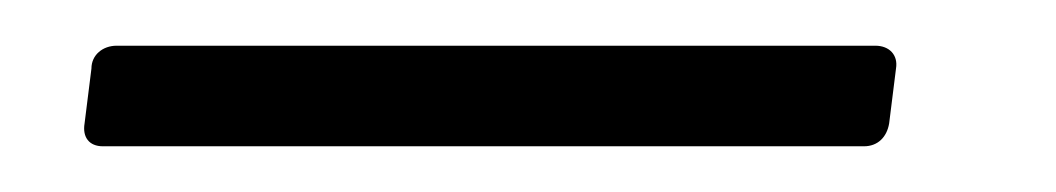

<svg xmlns="http://www.w3.org/2000/svg" viewBox="-20 -64 462 84"><path d="M25 0H358C364 0 368 -4 369 -10L372 -34C373 -40 369 -44 363 -44H31C25 -44 20 -40 20 -34L17 -10C16 -4 19 0 25 0Z"/></svg>

Font: Barlow Semi Condensed Light
Style: Italic
Weight: 300
Width: 4
Italic angle: -7°
Designer: Jeremy Tribby
Foundry: Tribby Type
Version: Version 1.422;hotconv 1.0.109;makeotfexe 2.5.65596